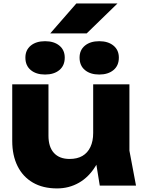

<svg xmlns="http://www.w3.org/2000/svg" viewBox="-20 -1047 817 1083"><path d="M301.8 15.8Q222 15.8 165.4 -17.1Q108.8 -50 78.9 -110.3Q49 -170.6 49 -251.8V-571.4H253.4V-281.4Q253.4 -218 284.3 -184.2Q315.2 -150.4 372.6 -150.4Q415.6 -150.4 444.9 -167.5Q474.2 -184.6 489.9 -217.7Q505.6 -250.8 505.6 -296.6L568.6 -263.8Q557.6 -173.2 519.5 -110.7Q481.4 -48.2 425.3 -16.2Q369.2 15.8 301.8 15.8ZM542.8 0 505.6 -228.6V-571.4H710V-197.2L747.2 0ZM234.2 -626.6Q183.8 -626.6 153.5 -651.8Q123.2 -677 123.2 -722Q123.2 -764.8 153.5 -789.7Q183.8 -814.6 234.2 -814.6Q284.6 -814.6 314.9 -789.7Q345.2 -764.8 345.2 -722Q345.2 -677 314.9 -651.8Q284.6 -626.6 234.2 -626.6ZM539.8 -626.6Q489.4 -626.6 459.1 -651.8Q428.8 -677 428.8 -722Q428.8 -764.8 459.1 -789.7Q489.4 -814.6 539.8 -814.6Q589.8 -814.6 620.1 -789.7Q650.4 -764.8 650.4 -722Q650.4 -677 620.1 -651.8Q589.8 -626.6 539.8 -626.6ZM410.6 -1027.4H642.6L469 -858.6H263.4Z"/></svg>

Font: Unbounded
Style: Regular
Weight: 400
Designer: Luke Prowse, Jean-Baptiste Morizot, Fátima Lázaro, Florian Runge
Foundry: NaN
Version: Version 1.701;gftools[0.9.28.dev5+ged2979d]